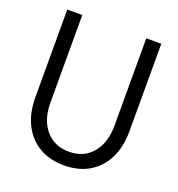

<svg xmlns="http://www.w3.org/2000/svg" viewBox="-129 -807 858 925"><g transform="rotate(20 300.0 -344.5)"><path d="M300 11Q225.8 11 171.9 -21Q118 -53 88.5 -112Q59 -171 59 -251V-700H136V-251Q136 -163.5 180.5 -111.2Q225 -59 300 -59Q375 -59 419.5 -111.2Q464 -163.5 464 -251V-700H541V-251Q541 -171 511.5 -112Q482 -53 428.1 -21Q374.2 11 300 11Z"/></g></svg>

Font: Red Hat Mono
Style: Regular
Weight: 300
Monospace: yes
Designer: Pentagram, MCKL
Foundry: Pentagram, MCKL
Version: Version 1.023